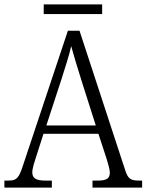

<svg xmlns="http://www.w3.org/2000/svg" viewBox="-21 -854 667 874"><path d="M178 -790H444V-834H178ZM-1 0H215V-32H184C140 -32 126 -45 126 -70C126 -87 137 -121 143 -139L177 -245H427L464 -132C469 -114 479 -84 479 -69C479 -44 467 -32 425 -32H400V0H626V-32H612C573 -32 562 -40 549 -79L341 -714H288L84 -102C65 -43 55 -32 17 -32H-1ZM190 -283 259 -494C276 -548 295 -606 303 -644C314 -603 332 -545 351 -484L415 -283Z"/></svg>

Font: Noto Serif Bengali SemiCondensed Light
Style: Regular
Weight: 300
Width: 4
Designer: Juan Bruce, Universal Thirst, Indian Type Foundry and the Monotype Design Team.
Foundry: Monotype Imaging Inc.
Version: Version 2.003